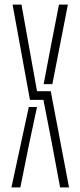

<svg xmlns="http://www.w3.org/2000/svg" viewBox="-20 -820 352 840"><path d="M30 0 106 -352H142L109 -198L69 0ZM35 -800H74L108 -610L142 -421H202L282 0H243L206 -198L170 -383H111ZM171 -452 201 -610 238 -800H277L209 -452Z"/></svg>

Font: Big Shoulders Stencil Text SC Thin
Style: Regular
Weight: 100
Designer: Patric King
Foundry: XO Type Co
Version: Version 2.001